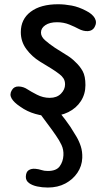

<svg xmlns="http://www.w3.org/2000/svg" viewBox="-20 -524 486 881"><path d="M207.5 9Q178.5 9 141.5 -1.5Q104.5 -12 73 -34.5Q43.5 -54 33 -72.8Q22.5 -91.5 34.5 -110.5Q44.5 -128 66.2 -127.2Q88 -126.5 107 -113.5Q120.5 -104.5 149 -89.8Q177.5 -75 208 -75Q241 -75 259.8 -94.2Q278.5 -113.5 278.5 -136.5Q278.5 -153 271.5 -164Q264.5 -175 252.5 -184Q238 -195.5 214.5 -210.2Q191 -225 164 -241Q126.5 -264 101 -298.5Q75.5 -333 75.5 -376.5Q75.5 -436 121 -470.2Q166.5 -504.5 247 -504.5Q276 -504.5 308.5 -498.5Q341 -492.5 375 -474.5Q404 -460 415 -440.5Q426 -421 414 -399.5Q404.5 -382.5 383.5 -381.2Q362.5 -380 340 -392Q325.5 -400 299 -411Q272.5 -422 241.5 -422Q208 -422 188 -408.5Q168 -395 168 -374.5Q168 -356 186.5 -339.5Q205 -323 232.5 -304.5Q258.5 -287.5 284 -272.2Q309.5 -257 327.5 -238Q347 -220 359.5 -197.2Q372 -174.5 372 -133.5Q372 -92.5 351.2 -60.2Q330.5 -28 293.5 -9.5Q256.5 9 207.5 9ZM199.5 336.5Q173.5 336.5 150.5 331.5Q127.5 326.5 113 315.8Q98.5 305 98.5 287.5Q99 265.5 111.2 257.2Q123.5 249 142 250.5Q158 252 170.2 256.2Q182.5 260.5 199.5 260.5Q238.5 260.5 254 239Q269.5 217.5 271 189Q272.5 163 262.2 141.2Q252 119.5 236.5 97.5Q219.5 72.5 197.5 43.5Q175.5 14.5 157.5 -10.5Q147 -26 157.8 -41Q168.5 -56 185 -56Q199 -56 208.2 -53Q217.5 -50 228.5 -38Q240 -25 253.5 -8.2Q267 8.5 280 25.8Q293 43 303 58Q317.5 80.5 330.2 102Q343 123.5 350.8 147.5Q358.5 171.5 357.5 200.5Q356 238 335.2 268.8Q314.5 299.5 279.8 318Q245 336.5 199.5 336.5Z"/></svg>

Font: Edu AU VIC WA NT Pre Medium
Style: Regular
Weight: 500
Designer: Tina and Corey Anderson, Eben Sorkin, Mirko Velimirovic
Foundry: Google for Education
Version: Version 1.001